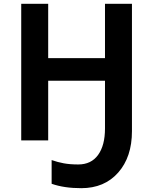

<svg xmlns="http://www.w3.org/2000/svg" viewBox="-20 -734 799 1004"><path d="M670 -714H529V-430H232V-714H91V0H232V-312H529V-62Q529 26 493 76Q457 126 389 126Q346 126 313.5 120Q281 114 250 103V227Q315 250 405 250Q526 250 598 168.5Q670 87 670 -48Z"/></svg>

Font: Noto Sans UI
Style: Bold
Weight: 700
Designer: Monotype Design Team
Foundry: Monotype Imaging Inc.
Version: Version 1.901